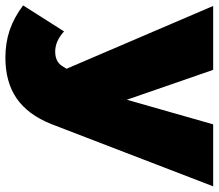

<svg xmlns="http://www.w3.org/2000/svg" viewBox="-88 -518 791 694"><g transform="rotate(90 307.0 -171.5)"><path d="M169 204Q115 204 69.5 188.5Q24 173 -20 140L74 -8Q109 24 147 24Q185 24 201 -4L209 -17L-18 -547H213L321 -235L410 -547H634L409 38Q375 123 316 163.5Q257 204 169 204Z"/></g></svg>

Font: Argentum Sans Black
Style: Regular
Weight: 900
Designer: Julieta Ulanovsky (Modified by Cristiano Sobral)
Foundry: Julieta Ulanovsky
Version: Version 1.000; ttfautohint (v1.5.65-e2d9)